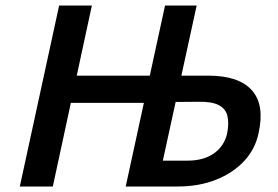

<svg xmlns="http://www.w3.org/2000/svg" viewBox="-20 -678 1012 698"><path d="M437 0 580 -658H695L572 -94H662Q721 -94 758.5 -121Q796 -148 806 -194Q813 -232 806.5 -257.5Q800 -283 775 -296Q750 -309 701 -308L580 -307L596 -403H737Q848 -403 895.5 -350Q943 -297 920 -194Q908 -136 867.5 -92.5Q827 -49 765 -24.5Q703 0 626 0ZM52 0 195 -658H314L172 0ZM155 -304 177 -403H608L586 -304Z"/></svg>

Font: Ysabeau
Style: Bold Italic
Weight: 700
Italic angle: -12°
Designer: Christian Thalmann (Catharsis Fonts)
Version: Version 2.002